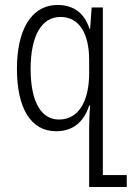

<svg xmlns="http://www.w3.org/2000/svg" viewBox="-20 -517 529 771"><path d="M338 234H489V186H393V-487H348L342 -402H339C321 -460 279 -497 212 -497C103 -497 48 -393 48 -241C48 -82 104 10 205 10C274 10 317 -28 338 -93H342C339 -60 338 -22 338 -1ZM217 -37C147 -37 103 -105 103 -240C103 -370 145 -449 223 -449C297 -449 338 -384 338 -276V-224C338 -106 293 -37 217 -37Z"/></svg>

Font: Noto Sans Armenian Condensed Light
Style: Regular
Weight: 300
Width: 3
Designer: Monotype Design Team
Foundry: Monotype Imaging Inc.
Version: Version 2.008